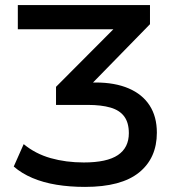

<svg xmlns="http://www.w3.org/2000/svg" viewBox="-20 -725 708 754"><path d="M314 9Q254 9 202 0.5Q150 -8 107.5 -26Q65 -44 34 -71L73 -159Q119 -121 179 -104Q239 -87 309 -87Q400 -87 443 -116Q486 -145 486 -202Q486 -243 468 -267.5Q450 -292 414 -302.5Q378 -313 325 -313H200V-384L458 -643L464 -610H50V-705H569V-630L316 -371L290 -401H356Q431 -401 485 -378Q539 -355 567.5 -311Q596 -267 596 -204Q596 -104 526 -47.5Q456 9 314 9Z"/></svg>

Font: Nunito Sans 8pt SemiBold
Style: Regular
Weight: 600
Version: Version 3.101;gftools[0.9.27]